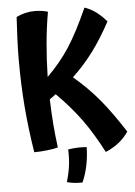

<svg xmlns="http://www.w3.org/2000/svg" viewBox="-63 -751 747 1061"><g transform="rotate(-5 311.0 -220.5)"><path d="M622 4Q598 39 567 63.5Q536 88 494 106Q438 -2 381.5 -79.5Q325 -157 246 -236Q235 -228 227 -222Q219 -216 211 -211Q213 -140 218 -75Q223 -10 232 58Q212 64 172.5 68.5Q133 73 100 73Q79 -57 69 -180.5Q59 -304 59 -441Q59 -497 61.5 -556.5Q64 -616 68 -680Q90 -691 116 -697.5Q142 -704 169 -704Q189 -704 207.5 -701.5Q226 -699 243 -694Q228 -609 220 -519Q212 -429 210 -335Q283 -407 334.5 -486Q386 -565 446 -699Q479 -688 508.5 -666.5Q538 -645 566 -612Q516 -519 464 -449.5Q412 -380 349 -321Q431 -251 491.5 -178Q552 -105 622 4ZM288 74Q321 69 342.5 68.5Q364 68 391 70Q390 122 380 171Q370 220 351 263Q321 263 301 260.5Q281 258 265 253Q279 206 284.5 165Q290 124 288 74Z"/></g></svg>

Font: Atma SemiBold
Style: Regular
Weight: 600
Designer: Gregori Vincens, Jeremie Hornus, Riccardo Olocco, Yoann Minet.
Foundry: black foundry
Version: Version 1.102;PS 1.100;hotconv 1.0.86;makeotf.lib2.5.63406